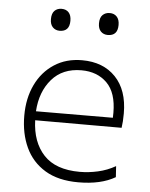

<svg xmlns="http://www.w3.org/2000/svg" viewBox="-52 -757 632 810"><g transform="rotate(5 264.0 -352.5)"><path d="M309.5 9.5Q224.5 9.5 168.8 -24.2Q113 -58 85.8 -116.8Q58.5 -175.5 58.5 -251Q58.5 -325 86 -382.2Q113.5 -439.5 163.8 -472.2Q214 -505 281.5 -505Q371 -505 423.5 -450.2Q476 -395.5 476 -296.5Q476 -261 472 -235.5H106Q109 -143 159.5 -89Q210 -35 312 -35Q350 -35 389 -43.8Q428 -52.5 463 -72.5L466 -26Q405.5 9.5 309.5 9.5ZM282.5 -462.5Q202.5 -462.5 156.8 -409.5Q111 -356.5 106 -273.5L431.5 -274.5Q432 -283.5 432 -295.5Q432 -380.5 390.8 -421.5Q349.5 -462.5 282.5 -462.5ZM379.5 -620.5Q361.5 -620.5 350 -632.2Q338.5 -644 338.5 -666.5Q338.5 -690.5 350.2 -702Q362 -713.5 380.5 -713.5Q399 -713.5 410.2 -701.5Q421.5 -689.5 421.5 -666.5Q421.5 -620.5 379.5 -620.5ZM175.5 -620.5Q158 -620.5 146.5 -632.2Q135 -644 135 -666.5Q135 -690.5 146.5 -702Q158 -713.5 176.5 -713.5Q195.5 -713.5 206.5 -701.5Q217.5 -689.5 217.5 -666.5Q217.5 -620.5 175.5 -620.5Z"/></g></svg>

Font: Heraclito ExtraLight
Style: Regular
Weight: 200
Designer: Kostas Bartsokas (font) & Cristiano Sobral (main changes)
Foundry: Kostas Bartsokas (font) & Cristiano Sobral (main changes)
Version: Version 1.00;July 8, 2020;FontCreator 13.0.0.2655 64-bit